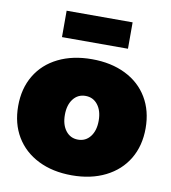

<svg xmlns="http://www.w3.org/2000/svg" viewBox="-85 -835 817 917"><g transform="rotate(10 323.5 -377.0)"><path d="M324 -555Q417 -555 487 -520.5Q557 -486 595 -422.5Q633 -359 633 -274Q633 -189 595 -125.5Q557 -62 487 -27Q417 8 324 8Q231 8 161 -27Q91 -62 53 -125.5Q15 -189 15 -274Q15 -359 53 -422.5Q91 -486 161 -520.5Q231 -555 324 -555ZM324 -377Q287 -377 264.5 -348Q242 -319 242 -271Q242 -223 264.5 -194Q287 -165 324 -165Q361 -165 383.5 -194Q406 -223 406 -271Q406 -319 383.5 -348Q361 -377 324 -377ZM164 -762H484V-634H164Z"/></g></svg>

Font: Argentum Sans Black
Style: Regular
Weight: 900
Designer: Julieta Ulanovsky (Modified by Cristiano Sobral)
Foundry: Julieta Ulanovsky
Version: Version 1.000; ttfautohint (v1.5.65-e2d9)